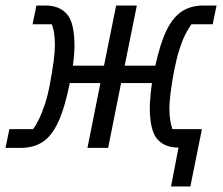

<svg xmlns="http://www.w3.org/2000/svg" viewBox="-30 -536 809 696"><path d="M590 140 624 -37 652 -1H617Q566 -1 539.5 -32.5Q513 -64 513 -147Q513 -161 515.5 -189Q518 -217 521 -235H409L362 0H287L334 -235H223Q205 -145 181 -93.5Q157 -42 124 -21Q91 0 46 0H-10L4 -68H90Q100 -81 111 -103.5Q122 -126 133 -159Q144 -192 152 -237Q160 -281 164.5 -314.5Q169 -348 169 -372Q169 -398 166 -416.5Q163 -435 158 -448H88L102 -516H134Q186 -516 213 -484.5Q240 -453 240 -369Q240 -357 238.5 -337.5Q237 -318 234 -298H347L391 -516H466L422 -298H533Q551 -380 574.5 -427.5Q598 -475 630.5 -495.5Q663 -516 708 -516H755L741 -448H664Q654 -435 642.5 -412.5Q631 -390 620.5 -357Q610 -324 601 -279Q593 -236 588.5 -200.5Q584 -165 584 -144Q584 -119 587 -100.5Q590 -82 595 -68H702L660 140Z"/></svg>

Font: IBM Plex Sans
Style: Italic
Weight: 400
Italic angle: -11.31°
Designer: Mike Abbink, Paul van der Laan, Pieter van Rosmalen
Foundry: Bold Monday
Version: Version 3.201